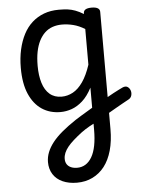

<svg xmlns="http://www.w3.org/2000/svg" viewBox="-60 -566 751 1008"><g transform="rotate(-5 315.0 -62.5)"><path d="M473 -22Q490 -32 506 -41Q522 -50 536.5 -58Q551 -66 563.5 -72Q576 -78 586 -83Q602 -90 612.5 -83.5Q623 -77 627.5 -64Q632 -51 628 -37Q624 -23 609 -16Q596 -9 579 0.5Q562 10 544.5 20Q527 30 509 40.5Q491 51 473 61ZM305 394Q262 394 229.5 379.5Q197 365 179.5 337.5Q162 310 162 273Q162 247 172 221.5Q182 196 202 170.5Q222 145 253 119Q284 93 326 65Q343 54 358 45Q373 36 388 27Q403 18 418 9V-97Q395 -53 367.5 -28.5Q340 -4 310.5 6.5Q281 17 251 17Q195 17 153 -11Q111 -39 87 -94Q63 -149 63 -232Q63 -284 73 -328.5Q83 -373 101.5 -408.5Q120 -444 147.5 -468.5Q175 -493 210 -506Q245 -519 288 -519Q315 -519 335 -516.5Q355 -514 375 -506.5Q395 -499 418 -485V-489Q418 -502 428.5 -508.5Q439 -515 461 -515Q482 -515 493 -508.5Q504 -502 504 -489V129Q504 192 490 241.5Q476 291 450 324.5Q424 358 387 376Q350 394 305 394ZM313 316Q337 316 356.5 304Q376 292 390 268Q404 244 411 208Q418 172 418 125V93Q406 99 394.5 105.5Q383 112 373 118.5Q363 125 352 133Q326 153 307.5 169.5Q289 186 276.5 201.5Q264 217 257.5 232.5Q251 248 251 264Q251 280 258 291.5Q265 303 279 309.5Q293 316 313 316ZM264 -63Q295 -63 323.5 -78.5Q352 -94 376 -128.5Q400 -163 418 -218V-406Q387 -425 357 -432.5Q327 -440 298 -440Q271 -440 248 -432Q225 -424 207.5 -407.5Q190 -391 177.5 -366.5Q165 -342 158.5 -309.5Q152 -277 152 -235Q152 -184 164 -145Q176 -106 201 -84.5Q226 -63 264 -63Z"/></g></svg>

Font: Playwrite GB J
Style: Regular
Weight: 400
Designer: Veronika Burian, José Scaglione
Foundry: TypeTogether
Version: Version 1.002